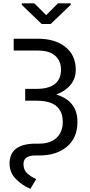

<svg xmlns="http://www.w3.org/2000/svg" viewBox="-20 -950 558 1185"><path d="M293 -802H237L114.5 -920V-929.5H192L265 -856.5L338 -929.5H417V-921ZM167.5 215.5Q114 192.5 76.8 153.5Q39.5 114.5 39 60Q39 -63.5 201.5 -63.5H223.5Q270.5 -63.5 302.8 -80.8Q335 -98 351.2 -128Q367.5 -158 367.5 -196.5Q367.5 -262 327.8 -295.2Q288 -328.5 204 -328.5H135.5V-401.5H204Q356.5 -401.5 356.5 -521Q356.5 -554 341.5 -580.8Q326.5 -607.5 295 -622.8Q263.5 -638 214 -638H64.5V-711H214Q319.5 -711 383.5 -660.2Q447.5 -609.5 447.5 -519Q447.5 -466 416 -427Q384.5 -388 329 -367.5V-366Q458 -326 458 -198Q458 -99.5 393.5 -45Q329 9.5 223.5 9.5H198Q125 9.5 125 62.5Q125 99 148 119.8Q171 140.5 203.5 155.5Z"/></svg>

Font: Roberto Sans
Style: Regular
Weight: 400
Designer: Google (font) & Cristiano Sobral (main changes)
Version: Version 1.500; ttfautohint (v1.8.4.7-5d5b-dirty)